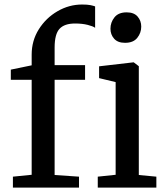

<svg xmlns="http://www.w3.org/2000/svg" viewBox="-20 -850 753 870"><path d="M123.5 -58V-488.5H29V-534.5L123.5 -554V-602.5Q123.5 -666 156 -717.5Q188.5 -769 240.8 -799.2Q293 -829.5 352 -829.5Q376 -829.5 389.5 -826.8Q403 -824 411 -821V-724Q402 -731 377.5 -737.2Q353 -743.5 320 -743.5Q272 -743.5 249.8 -719.5Q227.5 -695.5 227.5 -634.5V-555H365.5V-488.5H227.5V-57L338 -49.5V0H38.5V-49.5ZM504 -58V-478L429 -496V-549.5L584 -567.5H586L609 -550V-57L688.5 -49.5V0H423V-49.5ZM546 -656Q513.5 -656 497 -674.8Q480.5 -693.5 480.5 -720Q480.5 -748.5 498.5 -771.2Q516.5 -794 553.5 -794H554.5Q587 -794 603.5 -775Q620 -756 620 -729.5Q620 -701 602 -678.5Q584 -656 547 -656Z"/></svg>

Font: Merriweather
Style: Regular
Weight: 400
Designer: Eben Sorkin
Foundry: Eben Sorkin
Version: Version 2.100; ttfautohint (v1.7.19-72a1) -l 8 -r 50 -G 200 